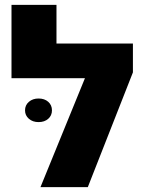

<svg xmlns="http://www.w3.org/2000/svg" viewBox="-20 -770 600 790"><path d="M27.3 -448.2V-750H212.4V-590.8H464.4V-448.2ZM526.9 -472.2 341.3 0H146.5L387.7 -590.8H526.9ZM138.7 -267.6Q114.7 -267.6 98.9 -281.2Q83 -294.9 83 -315.9Q83 -337.4 98.9 -351.1Q114.7 -364.7 138.7 -364.7Q163.1 -364.7 178.5 -351.1Q193.8 -337.4 193.8 -315.9Q193.8 -294.9 178.5 -281.2Q163.1 -267.6 138.7 -267.6Z"/></svg>

Font: Heebo Black
Style: Regular
Weight: 900
Designer: Oded Ezer
Foundry: Ezer Type House
Version: Version 3.100